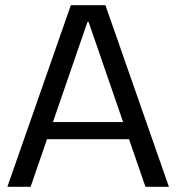

<svg xmlns="http://www.w3.org/2000/svg" viewBox="-20 -720 679 740"><path d="M253.1 -700H386.3L631 0H540.6L321.3 -635.8H317.3L97.9 0H8.4ZM143.1 -249.5H495.4V-183.4H143.1Z"/></svg>

Font: Pathway Extreme 8pt Thin 12pt
Style: Regular
Weight: 100
Version: Version 1.001;gftools[0.9.26]